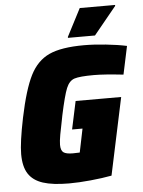

<svg xmlns="http://www.w3.org/2000/svg" viewBox="-60 -936 736 991"><g transform="rotate(-5 308.5 -440.5)"><path d="M24 -164Q24 -224 50 -351Q80 -495 116 -566.5Q152 -638 215 -667Q278 -696 396 -696Q446 -696 508.5 -689.5Q571 -683 617 -673L586 -527Q487 -538 434 -538Q360 -538 332.5 -529Q305 -520 290 -483.5Q275 -447 253 -344L249 -323Q240 -281 234 -247Q228 -213 228 -195Q228 -165 242 -155Q256 -145 290 -145L326 -146L351 -268H297L328 -413H564L479 -13Q431 -4 369.5 2Q308 8 258 8Q173 8 122.5 -8.5Q72 -25 48 -62Q24 -99 24 -164ZM317 -741V-746L391 -889H574V-884L457 -741Z"/></g></svg>

Font: Saira Semi Condensed Black
Style: Italic
Weight: 900
Width: 4
Italic angle: -12°
Designer: Hector Gatti with collaboration of the Omnibus-Type team
Foundry: Omnibus-Type
Version: Version 1.001; ttfautohint (v1.8)